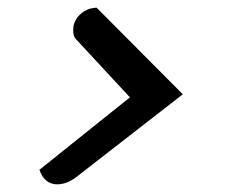

<svg xmlns="http://www.w3.org/2000/svg" viewBox="-20 -495 594 501"><path d="M129 -14Q112 -14 100 -24.5Q88 -35 83 -52L319 -241L179 -392Q174 -397 172.5 -403Q171 -409 171 -417Q171 -432 178.5 -444.5Q186 -457 199.5 -465.5Q213 -474 232 -475L457 -249L183 -36Q156 -14 129 -14Z"/></svg>

Font: Sansita Swashed Light
Style: Regular
Weight: 400
Version: Version 1.003